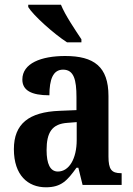

<svg xmlns="http://www.w3.org/2000/svg" viewBox="-20 -786 565 816"><path d="M265 -606H326V-619C301 -657 257 -721 239 -766H100V-756C121 -721 209 -642 265 -606ZM175 10C241 10 266 -19 305 -73H313L331 0H497V-50H494C454 -50 441 -66 441 -121V-378C441 -503 379 -548 257 -548C155 -548 75 -517 75 -448C75 -402 113 -381 190 -381C190 -448 205 -490 248 -490C294 -490 305 -447 305 -373V-318L233 -315C103 -310 39 -260 39 -152C39 -41 99 10 175 10ZM226 -57C193 -57 178 -90 178 -148C178 -222 200 -260 268 -264L306 -267V-191C306 -112 274 -57 226 -57Z"/></svg>

Font: Noto Serif Thai Condensed
Style: Bold
Weight: 700
Width: 3
Designer: Monotype Design Team
Foundry: Monotype Imaging Inc.
Version: Version 2.002